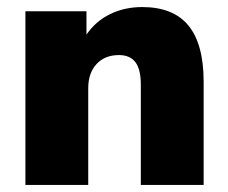

<svg xmlns="http://www.w3.org/2000/svg" viewBox="-20 -524 645 544"><path d="M557 -292V0H379V-284Q379 -328 363.5 -348Q348 -368 317 -368Q277 -368 253.5 -342.5Q230 -317 230 -274V0H52V-492H225V-426Q251 -464 292 -484Q333 -504 383 -504Q471 -504 514 -451.5Q557 -399 557 -292Z"/></svg>

Font: wassup Sans
Style: Black
Weight: 900
Version: Version 2.001